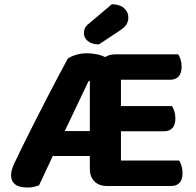

<svg xmlns="http://www.w3.org/2000/svg" viewBox="-20 -858 906 888"><path d="M495.3 -482.8H389.5L261.8 -214.7L243 -177L160.5 -0.6Q149.3 2.9 137.4 6.1Q125.5 9.4 106.7 9.4Q68.2 9.4 49.7 -5.5Q31.2 -20.4 31.2 -46.7Q31.2 -59.3 34.8 -72.6Q38.5 -86 46.2 -102.5Q60 -132 83.5 -179.8Q107 -227.5 135.7 -284.3Q164.3 -341 193.8 -398Q223.3 -455.1 249.4 -504.7Q275.5 -554.4 293.5 -586.8Q305.7 -596.1 329.7 -603.8Q353.7 -611.6 383.5 -611.6Q403.2 -611.6 426.6 -607.2Q449.9 -602.7 469.2 -592.6Q488.5 -582.5 495.1 -564.6ZM147.2 -136.4 204.1 -251.7H438L457.5 -136.4ZM395.5 -525.6H539.4V-6.6Q530.4 -4.2 512.2 -1Q493.9 2.1 473.7 2.1Q437.7 2.1 416.6 -19.2Q395.5 -40.6 395.5 -76.7ZM473.7 -251V-367.3H775.4Q781.5 -358.3 786.3 -343.7Q791.1 -329 791.1 -311.2Q791.1 -280.2 777.3 -265.6Q763.4 -251 739.5 -251ZM473.7 2.1V-115.6H808.6Q814.4 -106.6 819.3 -91.4Q824.2 -76.1 824.2 -58Q824.2 -27.1 810.4 -12.5Q796.6 2.1 772.7 2.1ZM438.6 -489.3V-568.2Q450.9 -585.2 469.4 -595.9Q488 -606.6 512.1 -606.6H804.3Q810.4 -597.6 815.2 -582.9Q820 -568.2 820 -550.4Q820 -519.5 806.1 -504.4Q792.3 -489.3 768.4 -489.3ZM388.6 -746.7 497.4 -838.5Q533.6 -838.2 553.6 -820.6Q573.6 -803 573.6 -777.6Q573.6 -760.1 565.3 -745.7Q556.9 -731.4 533 -715.9L437.3 -652.6Q403.4 -653.2 385.8 -668.3Q368.2 -683.4 368.2 -703.9Q368.2 -715.4 371.9 -725.6Q375.5 -735.8 388.6 -746.7Z"/></svg>

Font: Baloo Bhaina 2
Style: Regular
Weight: 400
Designer: Yesha Goshar, Manish Minz, Shuchita Grover and Ek Type
Foundry: Ek Type
Version: Version 1.700